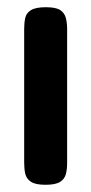

<svg xmlns="http://www.w3.org/2000/svg" viewBox="-20 -502 252 532"><path d="M106 10Q78 10 65.5 1.5Q53 -7 50 -20.5Q47 -34 47 -51V-423Q47 -439 50 -452.5Q53 -466 66 -474Q79 -482 107 -482Q135 -482 147 -474Q159 -466 162.5 -452Q166 -438 166 -421V-50Q166 -33 162.5 -19.5Q159 -6 146.5 2Q134 10 106 10Z"/></svg>

Font: Fredoka Medium
Style: Regular
Weight: 500
Designer: Ben Nathan
Foundry: Milena B. Brandão, Ben Nathan
Version: Version 2.001